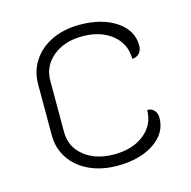

<svg xmlns="http://www.w3.org/2000/svg" viewBox="-83 -591 676 681"><g transform="rotate(-15 255.0 -250.0)"><path d="M70 -156V-343Q70 -391 95 -429Q120 -467 164.5 -488Q209 -509 266 -509Q348 -509 400 -474Q452 -439 452 -383Q452 -366 442 -355Q432 -344 416 -344Q416 -399 374 -433Q332 -467 265 -467Q199 -467 157 -432.5Q115 -398 115 -343V-155Q115 -101 157.5 -67Q200 -33 267 -33Q335 -33 377.5 -67Q420 -101 420 -155Q436 -155 445.5 -144.5Q455 -134 455 -117Q455 -61 402.5 -26Q350 9 268 9Q210 9 165 -12Q120 -33 95 -70.5Q70 -108 70 -156Z"/></g></svg>

Font: K2D Thin
Style: Regular
Weight: 100
Designer: Katatrad Aksorn Co.,Ltd.
Foundry: Cadson Demak Co.,Ltd.
Version: Version 1.000; ttfautohint (v1.6)